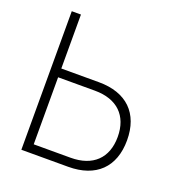

<svg xmlns="http://www.w3.org/2000/svg" viewBox="-126 -798 839 903"><g transform="rotate(20 293.0 -346.5)"><path d="M80.1 0H314.5C453.1 0 532.2 -77.1 532.2 -211.4C532.2 -346.2 453.1 -423.3 314.5 -423.3H126V-693.4H80.1ZM126 -43.9V-379.4H310.5C421.4 -379.4 485.4 -317.9 485.4 -211.4C485.4 -105 421.4 -43.9 310.5 -43.9Z"/></g></svg>

Font: Cascadia Code PL ExtraLight
Style: Regular
Weight: 200
Monospace: yes
Designer: Aaron Bell
Foundry: Saja Typeworks
Version: Version 2404.023